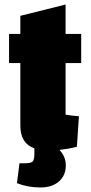

<svg xmlns="http://www.w3.org/2000/svg" viewBox="-20 -650 404 849"><path d="M270 -371V-143Q299 -138 329 -136L320 -1Q285 8 243 13Q271 43 271 81Q271 126 240.5 152.5Q210 179 159 179Q103 179 55 160L66 72H89Q116 72 124 64.5Q132 57 132 30V6Q70 -16 70 -94V-371H20V-500H70V-580L270 -630V-500H339V-371Z"/></svg>

Font: Changa ExtraBold
Style: Regular
Weight: 800
Designer: Eduardo Rodriguez Tunni
Foundry: Eduardo Rodriguez Tunni
Version: Version 2.002; ttfautohint (v1.5) -l 8 -r 50 -G 220 -x 14 -H